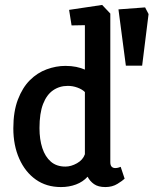

<svg xmlns="http://www.w3.org/2000/svg" viewBox="-20 -754 645 778"><path d="M490 -488 460 -716 568 -724 582 -697 556 -488ZM227 4Q168 4 125 -26.5Q82 -57 58 -111Q34 -165 34 -234Q34 -302 52.5 -350.5Q71 -399 101 -429Q131 -459 169 -473Q207 -487 245 -487Q269 -487 288.5 -483Q308 -479 324 -472V-652L270 -651L260 -714L394 -734L427 -699V-97Q427 -84 432.5 -78.5Q438 -73 447 -73Q454 -73 460.5 -75Q467 -77 469 -78L485 -30Q477 -22 456 -9Q435 4 407 4Q378 4 361 -8Q344 -20 335 -38Q316 -17 288 -6.5Q260 4 227 4ZM245 -79Q268 -79 292 -92.5Q316 -106 324 -129V-381Q313 -392 294 -399Q275 -406 255 -406Q221 -406 195 -388Q169 -370 154.5 -332.5Q140 -295 140 -235Q140 -189 151.5 -154Q163 -119 186 -99Q209 -79 245 -79Z"/></svg>

Font: Kreon Medium
Style: Regular
Weight: 500
Version: Version 2.002